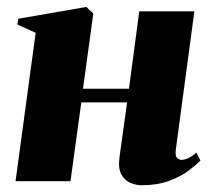

<svg xmlns="http://www.w3.org/2000/svg" viewBox="-20 -536 622 568"><path d="M500 -92.5Q498 -74.5 504 -68.8Q510 -63 516.5 -63Q525 -63 536.8 -68Q548.5 -73 561 -85L573 -61Q560 -47.5 537 -30.5Q514 -13.5 479.8 -0.8Q445.5 12 398.5 12Q384 12 367 5.5Q350 -1 339.5 -19Q329 -37 333.5 -71L356 -233H220.5L188.5 0H26L85.5 -439L31.5 -463.5L34 -480.5L235.5 -515.5L256 -496L225.5 -273.5H361.5L392 -502.5H555Z"/></svg>

Font: Merriweather 144pt Black
Style: Italic
Weight: 900
Italic angle: -7.8°
Version: Version 2.101